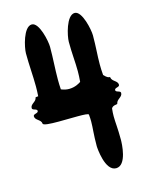

<svg xmlns="http://www.w3.org/2000/svg" viewBox="-115 -837 709 906"><g transform="rotate(-15 240.0 -383.5)"><path d="M276.9 -129.3C276.9 -119.9 284.7 -4.7 338.7 -4.7C391.6 -4.7 394.9 -111.2 394.9 -129.3C394.9 -186.7 390.5 -213.6 390.5 -244.5C390.5 -256 391.1 -268.1 392.8 -282.6C401.5 -298 421.6 -292.5 422.5 -298C425.8 -319 453.3 -321.2 453.3 -342.1C453.3 -354.2 429.1 -349.8 429.1 -362C429.1 -374.1 453.3 -369.7 453.3 -381.8C453.3 -402.7 424.7 -404.9 422.5 -425.9C422.2 -428.2 421.4 -428.2 419.6 -428.2C416.1 -428.2 408.7 -428.3 392.8 -445.7C391.1 -465 390.5 -482.2 390.5 -498.7C390.5 -542.6 394.9 -581.3 394.9 -638.7C394.9 -666.2 375.1 -763.3 338.7 -763.3C297.9 -763.3 276.9 -666.2 276.9 -638.7C276.9 -579.4 282.2 -540 282.2 -494.1C282.2 -478.1 281.5 -461.2 279.8 -442.4C274.2 -438.2 251.9 -423.6 221.6 -423.6C209.7 -423.6 196.5 -425.9 182.7 -431.9C181.5 -448.3 181 -464.5 181 -480.7C181 -531 185.4 -581.3 185.4 -638.7C185.4 -666.2 165.6 -763.3 129.2 -763.3C88.4 -763.3 67.5 -666.2 67.5 -638.7C67.5 -579.4 72.7 -527.9 72.7 -475.8C72.7 -460 72.2 -444.1 71 -428C62.6 -427.4 57.6 -426.7 57.5 -425.9C55.3 -404.9 26.7 -402.7 26.7 -381.8C26.7 -369.7 50.9 -374.1 50.9 -362C50.9 -349.8 26.7 -354.2 26.7 -342.1C26.7 -321.2 56 -319.2 57.5 -298C58.2 -289.3 92.1 -287.5 133.3 -287.5C164.4 -287.5 199.5 -288.5 227.6 -288.5C257.2 -288.5 279 -287.4 279.9 -282.6C281.2 -269.6 281.7 -258.5 281.7 -248.1C281.7 -215.6 276.9 -188.9 276.9 -129.3Z"/></g></svg>

Font: Chromatic Etruscan
Style: Regular
Weight: 400
Version: Version 000.910